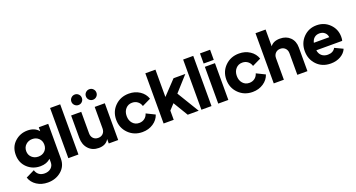

<svg xmlns="http://www.w3.org/2000/svg" viewBox="-55 -1630 4969 2678"><g transform="rotate(-20 2430.0 -291.0)"><path d="M454 -546H594V-29Q594 83 512 152.5Q430 222 313 222Q220 222 150 176.5Q80 131 56 56L184 -7Q197 38 230.5 62.5Q264 87 313 87Q370 87 407 55Q444 23 444 -29V-82Q386 -27 292 -27Q178 -27 99 -101.5Q20 -176 20 -294Q20 -413 99.5 -485.5Q179 -558 289 -558Q394 -558 454 -488ZM444 -292Q444 -350 406 -386.5Q368 -423 311 -423Q254 -423 214.5 -386.5Q175 -350 175 -292Q175 -236 214 -199.5Q253 -163 311 -163Q369 -163 406.5 -199Q444 -235 444 -292Z M694 0V-745H844V0Z M1082 -648Q1049 -648 1026 -671Q1003 -694 1003 -726Q1003 -758 1026 -781Q1049 -804 1082 -804Q1114 -804 1136.5 -781Q1159 -758 1159 -726Q1159 -693 1136.5 -670.5Q1114 -648 1082 -648ZM1297 -648Q1264 -648 1241.5 -671Q1219 -694 1219 -726Q1219 -759 1242 -781.5Q1265 -804 1297 -804Q1330 -804 1352.5 -781Q1375 -758 1375 -726Q1375 -693 1352 -670.5Q1329 -648 1297 -648ZM1284 -546H1434V0H1294V-66Q1251 12 1144 12Q1050 12 992 -50.5Q934 -113 934 -214V-546H1084V-227Q1084 -180 1111.5 -151.5Q1139 -123 1184 -123Q1229 -123 1256.5 -151.5Q1284 -180 1284 -227Z M1793 12Q1670 12 1587 -70Q1504 -152 1504 -274Q1504 -396 1586.5 -477Q1669 -558 1793 -558Q1884 -558 1953.5 -512Q2023 -466 2048 -390L1920 -328Q1907 -372 1873 -397.5Q1839 -423 1793 -423Q1734 -423 1696.5 -381Q1659 -339 1659 -273Q1659 -207 1696.5 -165Q1734 -123 1793 -123Q1839 -123 1873 -148.5Q1907 -174 1920 -218L2048 -155Q2024 -81 1954.5 -34.5Q1885 12 1793 12Z M2629 -546 2431 -326 2629 0H2466L2334 -219L2258 -137V0H2108V-745H2258V-339L2454 -546Z M2669 0V-745H2819V0Z M2919 -595V-745H3069V-595ZM2919 0V-546H3069V0Z M3428 12Q3305 12 3222 -70Q3139 -152 3139 -274Q3139 -396 3221.5 -477Q3304 -558 3428 -558Q3519 -558 3588.5 -512Q3658 -466 3683 -390L3555 -328Q3542 -372 3508 -397.5Q3474 -423 3428 -423Q3369 -423 3331.5 -381Q3294 -339 3294 -273Q3294 -207 3331.5 -165Q3369 -123 3428 -123Q3474 -123 3508 -148.5Q3542 -174 3555 -218L3683 -155Q3659 -81 3589.5 -34.5Q3520 12 3428 12Z M4036 -558Q4129 -558 4186 -501.5Q4243 -445 4243 -352V0H4093V-320Q4093 -366 4065 -394.5Q4037 -423 3993 -423Q3949 -423 3921 -394.5Q3893 -366 3893 -320V0H3743V-745H3893V-496Q3937 -558 4036 -558Z M4850 -289Q4850 -252 4843 -231H4459Q4466 -179 4501 -148.5Q4536 -118 4591 -118Q4670 -118 4704 -178L4824 -121Q4799 -61 4735.5 -24.5Q4672 12 4589 12Q4462 12 4382.5 -70.5Q4303 -153 4303 -274Q4303 -396 4382.5 -477Q4462 -558 4579 -558Q4694 -558 4772 -480Q4850 -402 4850 -289ZM4462 -341H4691Q4686 -385 4655.5 -411.5Q4625 -438 4579 -438Q4534 -438 4503.5 -413Q4473 -388 4462 -341Z"/></g></svg>

Font: Plus Jakarta Display
Style: Bold
Weight: 700
Designer: Gumpita Rahayu
Foundry: Tokotype Studio
Version: Version 1.000;hotconv 1.0.109;makeotfexe 2.5.65596